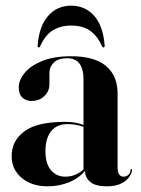

<svg xmlns="http://www.w3.org/2000/svg" viewBox="-20 -647 495 676"><path d="M21 -97Q21 -151.5 66 -184.8Q111 -218 209 -218Q230 -218 245.5 -215Q261 -212 274 -207V-368Q274 -442 216 -442Q184.5 -442 169.2 -426.5Q154 -411 154 -391V-350.5Q154 -326 136.2 -308.8Q118.5 -291.5 91 -291.5Q71.5 -291.5 58.8 -303.5Q46 -315.5 46 -339Q46 -365 67 -390.5Q88 -416 129 -432.5Q170 -449 230.5 -449Q312.5 -449 353.2 -414.8Q394 -380.5 394 -317.5V-58Q394 -25 415 -25Q424 -25 431 -30.5Q438 -36 440 -49Q440 -52 442.5 -52Q445 -52 445 -49Q445 -39.5 436.2 -25.8Q427.5 -12 408 -1.5Q388.5 9 356 9Q316 9 297.8 -6.5Q279.5 -22 279.5 -45.5Q256.5 -18.5 221.8 -4.8Q187 9 148 9Q91.5 9 56.2 -20.8Q21 -50.5 21 -97ZM140 -114.5Q140 -70.5 159.5 -47.8Q179 -25 210 -25Q246 -25 274 -50.5V-200.5Q247.5 -210 218 -210Q180 -210 160 -185Q140 -160 140 -114.5ZM230 -557Q193.5 -557 166.2 -540.2Q139 -523.5 121.5 -484.5Q120 -480 116.5 -480Q112 -480 112.5 -487Q118 -556 149.8 -591.5Q181.5 -627 230 -627Q280 -627 311.5 -591.5Q343 -556 348.5 -487Q349 -480 344 -480Q341 -480 339 -484.5Q322.5 -521.5 296.5 -539.2Q270.5 -557 230 -557Z"/></svg>

Font: Fraunces 144pt SemiBold
Style: Regular
Weight: 600
Version: Version 1.000;[0bf87f6ff]